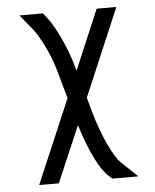

<svg xmlns="http://www.w3.org/2000/svg" viewBox="-51 -543 626 774"><g transform="rotate(-5 262.5 -156.0)"><path d="M76.2 188 220.7 -150.9 189 -264.2Q174.3 -316.4 150.4 -365Q126.5 -413.6 107.4 -437.5L56.6 -500H151.4L163.1 -485.4Q189.9 -452.6 217 -394.5Q244.1 -336.4 259.3 -283.7L266.6 -258.3L369.1 -500H448.7L298.3 -146L314.9 -85.9Q335.9 -12.2 362.8 45.4Q389.6 103 411.1 124.5L477.5 188H372.6L360.4 177.2Q305.7 128.9 252.9 -38.6L155.8 188Z"/></g></svg>

Font: Anka/Coder Condensed
Style: Regular
Weight: 400
Width: 4
Monospace: yes
Version: Version 1.100